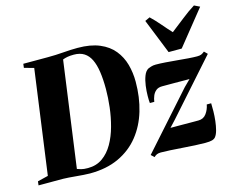

<svg xmlns="http://www.w3.org/2000/svg" viewBox="-131 -988 1461 1175"><g transform="rotate(-15 599.0 -401.0)"><path d="M82.5 -743H237.5Q288.5 -743 336.5 -747Q384.5 -751 428 -751Q510.5 -751 566.8 -727.2Q623 -703.5 656.2 -662.5Q689.5 -621.5 704 -569.2Q718.5 -517 718.5 -459.5Q718.5 -361 693.2 -276Q668 -191 616.5 -126.5Q565 -62 486.8 -25.5Q408.5 11 303 11Q284.5 11 262 9.2Q239.5 7.5 216.5 5.5Q193.5 3.5 172.5 1.8Q151.5 0 135.5 0H-20L-17 -25L50 -41.5L140.5 -701L79.5 -718ZM230 -17.5 191 -46.5Q213 -43.5 227.2 -38.2Q241.5 -33 257.2 -28.5Q273 -24 300 -24Q354 -24 393.2 -52Q432.5 -80 459 -126.5Q485.5 -173 501.2 -230.8Q517 -288.5 524 -349Q531 -409.5 531 -463.5Q531 -525 524 -572.5Q517 -620 501.5 -652Q486 -684 460 -700.5Q434 -717 395 -717Q370 -717 353.8 -713.8Q337.5 -710.5 327.5 -706.5Q317.5 -702.5 310.5 -698.5L327 -723ZM1041 -389.5Q1027.5 -389.5 1010.8 -389.5Q994 -389.5 975.2 -389.8Q956.5 -390 937.5 -390Q918.5 -390 900.8 -390Q883 -390 867.5 -390Q843 -390 828.5 -378Q814 -366 806.5 -347.8Q799 -329.5 796.5 -310.5H768.5Q766.5 -326 766.8 -356Q767 -386 771.5 -419.8Q776 -453.5 786.5 -480.5Q797 -507.5 815.5 -517.5Q821 -520 834 -524.2Q847 -528.5 864 -528.5Q890 -528.5 925 -526Q960 -523.5 996.8 -520Q1033.5 -516.5 1066.5 -514Q1099.5 -511.5 1122 -511.5Q1139 -511.5 1148.5 -515.5Q1158 -519.5 1169.5 -529L1189 -509.5L890.5 -173.5L851 -131Q869.5 -131 890.8 -131Q912 -131 935.2 -130.8Q958.5 -130.5 982 -130.5Q1005.5 -130.5 1028.5 -130.5Q1060.5 -130.5 1078.8 -155.8Q1097 -181 1102.5 -212H1130.5Q1131.5 -190.5 1131 -161Q1130.5 -131.5 1127 -100.8Q1123.5 -70 1116.8 -44.5Q1110 -19 1099 -5Q1091.5 4.5 1076.8 8.8Q1062 13 1033 13Q1006.5 13 968.5 11Q930.5 9 890 6Q849.5 3 813.8 1Q778 -1 755 -1Q740 -1 729.8 3.2Q719.5 7.5 711 16.5L691 -2L1000.5 -349.5ZM960 -582 871.5 -803 902.5 -817.5Q931 -790.5 959.8 -756.8Q988.5 -723 1016.5 -693Q1059.5 -725.5 1100.2 -758.2Q1141 -791 1183.5 -817.5L1218.5 -800.5L1043 -582Z"/></g></svg>

Font: Merriweather 120pt Black
Style: Italic
Weight: 900
Italic angle: -7.8°
Version: Version 2.101